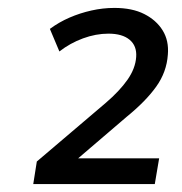

<svg xmlns="http://www.w3.org/2000/svg" viewBox="-20 -729 460 485"><path d="M64 -264 73 -321 247 -469Q282 -499 302 -527.5Q322 -556 324 -585Q326 -613 307.5 -628.5Q289 -644 254 -644Q222 -644 189.5 -632Q157 -620 130 -599L106 -656Q129 -673 155.5 -684.5Q182 -696 211 -702.5Q240 -709 269 -709Q314 -709 344.5 -693.5Q375 -678 391 -652Q407 -626 404 -591Q401 -547 374.5 -510Q348 -473 300 -434L161 -315L160 -329H382L371 -264Z"/></svg>

Font: Nunito Sans 10pt Medium
Style: Italic
Weight: 500
Italic angle: -9°
Designer: Vernon Adams
Foundry: Vernon Adams
Version: Version 3.101;gftools[0.9.27]